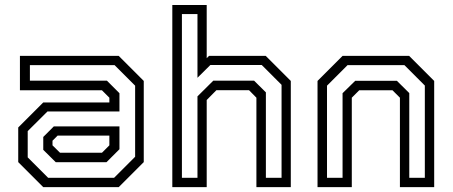

<svg xmlns="http://www.w3.org/2000/svg" viewBox="-20 -770 1862 790"><path d="M158 0 55 -103V-245.5L158 -348.5H430V-368L399.5 -398.5H62V-540H468.5L571.5 -437V-103L468.5 0ZM209.5 -102.5 158 -153.5V-206.5L201.5 -250H471.5V-156L418 -102.5ZM178 -38.5H449.5L536 -125V-417.5L451.5 -502H103V-438H420L471.5 -386.5V-311.5H175.5L94 -230.5V-122.5ZM227 -141.5H399.5L430 -172V-212H217L196 -191V-172Z M689 0V-749.5H830.5V-530.5L840 -540H1073.5L1176.5 -437V0H1035V-368L1004.5 -399H870.5L830.5 -358.5V0ZM728.5 -38.5H792.5V-373.5L857.5 -438H1025.5L1074 -390V-38.5H1138.5V-421L1057 -502.5H845.5L792.5 -450V-712H728.5Z M1286.5 0V-437L1389.5 -540H1663.5L1766.5 -437V0H1625.5V-368L1595 -398.5H1458L1427.5 -368V0ZM1325.5 -38.5H1389.5V-386.5L1441.5 -437.5H1613L1664 -387V-38.5H1728V-418L1644 -502H1410L1325.5 -417.5Z"/></svg>

Font: Tourney Thin
Style: Regular
Weight: 400
Version: Version 1.015